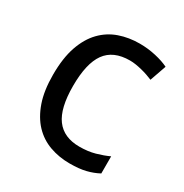

<svg xmlns="http://www.w3.org/2000/svg" viewBox="-135 -652 734 768"><g transform="rotate(30 231.5 -268.0)"><path d="M290 9.8Q240.7 9.8 197.8 -5.6Q154.8 -21 123 -54.4Q91.3 -87.9 73.2 -139.9Q55.2 -191.9 55.2 -265.1Q55.2 -341.8 73.7 -395.3Q92.3 -448.7 124.8 -482.2Q157.2 -515.6 200.7 -530.8Q244.1 -545.9 293.9 -545.9Q332 -545.9 368.4 -537.6Q404.8 -529.3 429.2 -517.1L402.8 -441.9Q391.6 -446.8 377.9 -451.4Q364.3 -456.1 349.6 -459.7Q335 -463.4 320.8 -465.6Q306.6 -467.8 293.9 -467.8Q217.3 -467.8 182.1 -418.7Q147 -369.6 147 -266.1Q147 -163.1 182.4 -115.5Q217.8 -67.9 290 -67.9Q329.6 -67.9 361.6 -76.9Q393.6 -85.9 419.9 -98.1V-19Q393.6 -4.9 363.5 2.4Q333.5 9.8 290 9.8Z"/></g></svg>

Font: Droid Sans
Style: Regular
Weight: 400
Foundry: Ascender Corporation
Version: Version 1.00 build 114